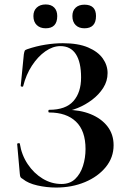

<svg xmlns="http://www.w3.org/2000/svg" viewBox="-20 -830 583 862"><path d="M256 -4Q294 -4 317.5 -26.5Q341 -49 352.5 -85Q364 -121 364 -161Q364 -243 321 -284Q278 -325 201 -325Q197 -325 197 -331Q197 -337 201 -337Q275 -337 309.5 -376Q344 -415 344 -482Q344 -551 320.5 -587Q297 -623 251 -623Q217 -623 183.5 -599.5Q150 -576 123.5 -535.5Q97 -495 84 -443Q83 -440 78 -441Q73 -442 73 -444L87 -586Q89 -598 91 -602Q93 -606 102 -609Q143 -623 184 -629.5Q225 -636 262 -636Q331 -636 375.5 -617Q420 -598 441.5 -567.5Q463 -537 463 -502Q463 -466 443.5 -435.5Q424 -405 393.5 -382Q363 -359 328.5 -345Q294 -331 263 -329L277 -337Q339 -337 387 -317.5Q435 -298 462.5 -262.5Q490 -227 490 -178Q490 -123 455 -80Q420 -37 361.5 -12.5Q303 12 232 12Q189 12 147.5 2.5Q106 -7 83 -26Q74 -31 72 -35Q70 -39 69 -49L57 -184Q57 -186 62.5 -187Q68 -188 69 -185Q77 -134 104.5 -93Q132 -52 171.5 -28Q211 -4 256 -4ZM185 -703Q160 -703 145 -717.5Q130 -732 130 -758Q130 -782 145 -796Q160 -810 185 -810Q210 -810 223.5 -796Q237 -782 237 -758Q237 -703 185 -703ZM359 -703Q334 -703 319.5 -717.5Q305 -732 305 -758Q305 -782 319.5 -795.5Q334 -809 359 -809Q411 -809 411 -758Q411 -703 359 -703Z"/></svg>

Font: Cormorant Garamond Light
Style: Regular
Weight: 300
Designer: Christian Thalmann (Catharsis Fonts)
Foundry: Catharsis Fonts
Version: Version 4.001